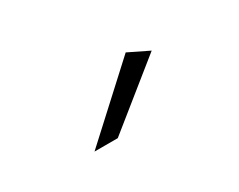

<svg xmlns="http://www.w3.org/2000/svg" viewBox="-35 -850 419 336"><g transform="rotate(-30 175.0 -681.5)"><path d="M222 -743 263 -723 135 -620H88Z"/></g></svg>

Font: Montserrat Ultra Light
Style: Regular
Weight: 200
Designer: Julieta Ulanovsky
Foundry: Julieta Ulanovsky
Version: Version 3.100;PS 003.100;hotconv 1.0.88;makeotf.lib2.5.64775